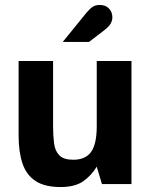

<svg xmlns="http://www.w3.org/2000/svg" viewBox="-20 -742 607 774"><path d="M224 12Q160 12 123 -12.5Q86 -37 70.5 -83.5Q55 -130 55 -195V-496H194V-230Q194 -195 198 -164Q202 -133 219.5 -115.5Q237 -98 275 -98Q325 -98 347.5 -130Q370 -162 370 -233V-496H510V0H391L370 -70Q348 -34 315 -11Q282 12 224 12ZM233 -573 328 -690Q342 -707 353.5 -714.5Q365 -722 382 -722Q406 -722 419.5 -707.5Q433 -693 433 -672Q433 -659 425.5 -646Q418 -633 395 -616L339 -573Z"/></svg>

Font: Atkinson Hyperlegible Next
Style: Bold
Weight: 700
Designer: Elliott Scott, Megan Eiswerth, Linus Boman, Theodore Petrosky, Letters from Sweden
Foundry: Applied Design Works, Letters from Sweden
Version: Version 2.001